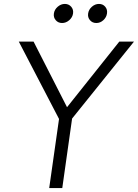

<svg xmlns="http://www.w3.org/2000/svg" viewBox="-20 -963 706 983"><path d="M334.5 -859.6Q317.9 -845.2 297.9 -845.2Q277.8 -845.2 265.4 -859.6Q252.9 -874 255.9 -894Q258.8 -914.1 275.4 -928.5Q292 -942.9 312 -942.9Q332 -942.9 344.5 -928.5Q356.9 -914.1 354 -894Q351.1 -874 334.5 -859.6ZM509 -859.6Q493.2 -845.2 473.1 -845.2Q453.1 -845.2 440.7 -859.6Q428.2 -874 431.2 -894Q434.1 -914.1 450.4 -928.5Q466.8 -942.9 486.8 -942.9Q506.8 -942.9 518.8 -928.5Q530.8 -914.1 527.8 -894Q524.9 -874 509 -859.6ZM349.1 -356 298.8 0H231.9L282.2 -354L76.2 -750H151.9L323.2 -414.1L590.8 -750H666Z"/></svg>

Font: Oakes Grotesk
Style: Light Italic
Weight: 300
Designer: Samuel Oakes
Foundry: Samuel Oakes
Version: Version 1.0 | wf-rip DC20170320